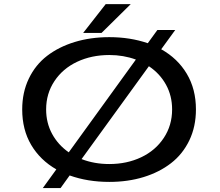

<svg xmlns="http://www.w3.org/2000/svg" viewBox="-20 -890 1090 951"><path d="M392 -727 503.5 -869.5H627.5L483 -727ZM521.5 11Q414 11 325 -21L280 41.5H192L259 -51Q179 -97 134.5 -172.2Q90 -247.5 90 -348Q90 -432.5 122.8 -500.8Q155.5 -569 213.5 -613.5Q271.5 -658 350.2 -682Q429 -706 521.5 -706Q624.5 -706 712 -676L759.5 -741.5H848L778.5 -646Q860 -600.5 905.2 -524.5Q950.5 -448.5 950.5 -348Q950.5 -263 917.8 -194.8Q885 -126.5 827.2 -81.8Q769.5 -37 691.5 -13Q613.5 11 521.5 11ZM208.5 -348Q208.5 -281.5 238 -227Q267.5 -172.5 320.5 -135.5L653 -595Q591.5 -617.5 521.5 -617.5Q433.5 -617.5 362.2 -584Q291 -550.5 249.8 -488.5Q208.5 -426.5 208.5 -348ZM521.5 -77.5Q608.5 -77.5 679.2 -111Q750 -144.5 791.2 -206.8Q832.5 -269 832.5 -348Q832.5 -415.5 802.2 -470.5Q772 -525.5 717.5 -562L384 -102Q447 -77.5 521.5 -77.5Z"/></svg>

Font: League Mono Extended
Style: Regular
Weight: 400
Width: 9
Designer: Tyler Finck
Foundry: The League of Moveable Type / Tyler Finck
Version: Version 2.210